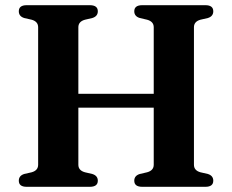

<svg xmlns="http://www.w3.org/2000/svg" viewBox="-20 -720 894 740"><path d="M282 -85Q282 -63 307.5 -56L335.5 -49.5Q357 -43 357 -23.5Q357 0 326 0H83Q52.5 0 52.5 -23.5Q52.5 -43 73.5 -49.5L102 -56Q127 -63 127 -85V-615Q127 -637 102 -644L73.5 -650.5Q52.5 -657 52.5 -676.5Q52.5 -700 83 -700H326Q357 -700 357 -676.5Q357 -657 335.5 -650.5L307.5 -644Q282 -637 282 -615V-358.5H572.5V-615Q572.5 -637 547 -644L519 -650.5Q497.5 -657 497.5 -676.5Q497.5 -700 528.5 -700H771.5Q802 -700 802 -676.5Q802 -657 781 -650.5L752.5 -644Q727.5 -637 727.5 -615V-85Q727.5 -63 752.5 -56L781 -49.5Q802 -43 802 -23.5Q802 0 771.5 0H528.5Q497.5 0 497.5 -23.5Q497.5 -43 519 -49.5L547 -56Q572.5 -63 572.5 -85V-305H282Z"/></svg>

Font: Fraunces 9pt SemiBold
Style: Regular
Weight: 600
Version: Version 1.000;[b76b70a41]